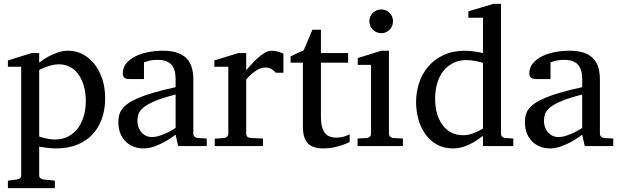

<svg xmlns="http://www.w3.org/2000/svg" viewBox="-20 -757 3215 995"><path d="M424.8 -233.9Q424.8 -272.5 415.8 -306.9Q406.7 -341.3 389.2 -367.4Q371.6 -393.6 345.5 -408.7Q319.3 -423.8 285.2 -423.8Q266.1 -423.8 247.8 -418.9Q229.5 -414.1 215.3 -408.7Q198.7 -402.3 183.1 -394V-49.8Q194.8 -45.4 208 -42Q219.2 -39.1 233.9 -36.6Q248.5 -34.2 264.2 -34.2Q305.2 -34.2 335.4 -50.8Q365.7 -67.4 385.5 -95Q405.3 -122.6 415 -158.7Q424.8 -194.8 424.8 -233.9ZM524.9 -248Q524.9 -189 507.6 -140.9Q490.2 -92.8 457.8 -58.8Q425.3 -24.9 378.2 -6.3Q331.1 12.2 272 12.2Q258.3 12.2 242.7 11Q227.1 9.8 213.9 7.8Q198.2 5.9 183.1 2.9V151.9Q183.1 161.1 189.5 166.5Q195.8 171.9 205.1 172.9L264.2 179.2V217.8H21V179.2L68.8 172.9Q78.1 171.9 84 166.5Q89.8 161.1 89.8 151.9V-411.1H21V-443.8L144 -481.9H183.1V-432.1Q204.6 -449.2 229 -462.9Q250 -474.6 277.3 -484.4Q304.7 -494.1 334 -494.1Q372.6 -494.1 407.2 -476.6Q441.9 -459 468 -426.8Q494.1 -394.5 509.5 -349.1Q524.9 -303.7 524.9 -248Z M890.1 -267.1Q822.8 -250 783.2 -233.4Q743.7 -216.8 723.4 -200Q703.1 -183.1 697.5 -165.8Q691.9 -148.4 691.9 -129.9Q691.9 -114.3 697 -99.4Q702.1 -84.5 711.7 -72.8Q721.2 -61 735.1 -54Q749 -46.9 767.1 -46.9Q787.1 -46.9 808.8 -54.2Q830.6 -61.5 848.6 -70.3Q869.6 -80.6 890.1 -94.2ZM903.3 0 890.1 -59.1Q863.8 -39.1 835.9 -23.4Q823.7 -16.6 810.1 -10.3Q796.4 -3.9 782 1.2Q767.6 6.3 752.7 9.3Q737.8 12.2 723.1 12.2Q695.8 12.2 672.1 2.9Q648.4 -6.3 630.9 -23.9Q613.3 -41.5 603.3 -66.4Q593.3 -91.3 593.3 -123Q593.3 -141.6 596.9 -158.2Q600.6 -174.8 611.8 -190.4Q623 -206.1 643.3 -220.5Q663.6 -234.9 696.5 -249Q729.5 -263.2 777.1 -277.1Q824.7 -291 890.1 -305.2V-348.1Q890.1 -398.4 867.7 -422.6Q845.2 -446.8 796.9 -446.8Q770.5 -446.8 752 -441.9Q733.4 -437 726.1 -434.1V-347.2H653.3Q646.5 -347.2 639.9 -348.1Q633.3 -349.1 627.9 -352.3Q622.6 -355.5 619.4 -361.1Q616.2 -366.7 616.2 -376Q616.2 -406.7 634.8 -429Q653.3 -451.2 683.1 -465.8Q712.9 -480.5 750 -487.3Q787.1 -494.1 824.2 -494.1Q870.6 -494.1 901.1 -482.9Q931.6 -471.7 949.5 -451.7Q967.3 -431.6 974.6 -404.3Q981.9 -377 981.9 -344.2V-64Q981.9 -54.7 988 -48.8Q994.1 -43 1002.9 -42L1051.3 -39.1V0Z M1409.7 -379.9Q1399.9 -391.1 1387.2 -399.2Q1374.5 -407.2 1356 -407.2Q1331.5 -407.2 1306.6 -390.9Q1281.7 -374.5 1255.9 -345.2V-64Q1255.9 -54.7 1261.7 -48.8Q1267.6 -43 1276.9 -42L1342.8 -39.1V0H1092.8V-38.1L1142.1 -42Q1150.9 -43 1157 -48.8Q1163.1 -54.7 1163.1 -64V-411.1H1090.8V-443.8L1214.8 -481.9H1255.9V-393.1Q1266.6 -404.8 1282 -422.1Q1297.4 -439.5 1314.9 -455.6Q1332.5 -471.7 1351.3 -482.9Q1370.1 -494.1 1387.7 -494.1Q1395.5 -494.1 1404.3 -492.7Q1413.1 -491.2 1421.4 -489Q1429.7 -486.8 1436.8 -484.1Q1443.8 -481.4 1448.7 -479V-379.9Z M1792 -21Q1773.4 -11.7 1751.5 -4.4Q1732.9 2 1708.5 7.1Q1684.1 12.2 1657.2 12.2Q1600.6 12.2 1575.2 -14.2Q1549.8 -40.5 1549.8 -100.1V-432.1H1485.8V-464.8L1554.2 -497.1L1599.1 -603H1643.1V-481.9H1784.2V-432.1H1643.1V-152.8Q1643.1 -123 1648.2 -102.3Q1653.3 -81.5 1663.3 -68.6Q1673.3 -55.7 1688.2 -49.8Q1703.1 -43.9 1723.1 -43.9Q1737.8 -43.9 1750.2 -46.4Q1762.7 -48.8 1772 -52.2Q1782.7 -56.2 1792 -61Z M1833 0V-39.1L1881.8 -42Q1891.1 -43 1897 -48.8Q1902.8 -54.7 1902.8 -64V-420.9H1834V-456.1L1956.1 -494.1H1995.6V-64Q1995.6 -54.7 2001.7 -48.8Q2007.8 -43 2016.6 -42L2067.9 -39.1V0ZM2016.6 -647Q2016.6 -634.3 2012 -622.8Q2007.3 -611.3 1999 -603Q1990.7 -594.7 1979.7 -589.8Q1968.8 -585 1956.1 -585Q1943.4 -585 1931.9 -589.8Q1920.4 -594.7 1912.1 -603Q1903.8 -611.3 1898.9 -622.8Q1894 -634.3 1894 -647Q1894 -659.7 1898.9 -670.9Q1903.8 -682.1 1912.1 -690.4Q1920.4 -698.7 1931.9 -703.4Q1943.4 -708 1956.1 -708Q1968.8 -708 1979.7 -703.4Q1990.7 -698.7 1999 -690.4Q2007.3 -682.1 2012 -670.9Q2016.6 -659.7 2016.6 -647Z M2482.9 -431.2Q2476.6 -433.1 2466.6 -435.8Q2456.5 -438.5 2445.1 -440.7Q2433.6 -442.9 2421.1 -444.3Q2408.7 -445.8 2397.9 -445.8Q2360.8 -445.8 2330.6 -431.4Q2300.3 -417 2279.1 -390.9Q2257.8 -364.7 2246.3 -327.6Q2234.9 -290.5 2234.9 -245.1Q2234.9 -204.1 2244.6 -169.7Q2254.4 -135.3 2272.9 -109.9Q2291.5 -84.5 2318.4 -70.3Q2345.2 -56.2 2379.9 -56.2Q2395 -56.2 2409.2 -59.3Q2423.3 -62.5 2436.5 -67.6Q2449.7 -72.8 2461.4 -78.9Q2473.1 -85 2482.9 -90.8ZM2482.9 0V-53.2Q2465.8 -40 2447.5 -28.1Q2429.2 -16.1 2409.9 -7.3Q2390.6 1.5 2370.4 6.8Q2350.1 12.2 2328.1 12.2Q2277.8 12.2 2241.5 -9.5Q2205.1 -31.2 2181.6 -65.7Q2158.2 -100.1 2147.2 -142.8Q2136.2 -185.5 2136.2 -228Q2136.2 -278.8 2151.9 -326.9Q2167.5 -375 2199.2 -412.1Q2231 -449.2 2278.8 -471.7Q2326.7 -494.1 2391.1 -494.1Q2402.8 -494.1 2416.5 -492.7Q2430.2 -491.2 2443.1 -489.5Q2456.1 -487.8 2466.6 -485.6Q2477.1 -483.4 2482.9 -481.9V-665H2407.2V-698.2L2536.1 -736.8H2576.2V-64Q2576.2 -54.7 2582 -48.8Q2587.9 -43 2597.2 -42L2640.1 -39.1V0Z M2997.1 -267.1Q2929.7 -250 2890.1 -233.4Q2850.6 -216.8 2830.3 -200Q2810.1 -183.1 2804.4 -165.8Q2798.8 -148.4 2798.8 -129.9Q2798.8 -114.3 2804 -99.4Q2809.1 -84.5 2818.6 -72.8Q2828.1 -61 2842 -54Q2856 -46.9 2874 -46.9Q2894 -46.9 2915.8 -54.2Q2937.5 -61.5 2955.6 -70.3Q2976.6 -80.6 2997.1 -94.2ZM3010.3 0 2997.1 -59.1Q2970.7 -39.1 2942.9 -23.4Q2930.7 -16.6 2917 -10.3Q2903.3 -3.9 2888.9 1.2Q2874.5 6.3 2859.6 9.3Q2844.7 12.2 2830.1 12.2Q2802.7 12.2 2779.1 2.9Q2755.4 -6.3 2737.8 -23.9Q2720.2 -41.5 2710.2 -66.4Q2700.2 -91.3 2700.2 -123Q2700.2 -141.6 2703.9 -158.2Q2707.5 -174.8 2718.8 -190.4Q2730 -206.1 2750.2 -220.5Q2770.5 -234.9 2803.5 -249Q2836.4 -263.2 2884 -277.1Q2931.6 -291 2997.1 -305.2V-348.1Q2997.1 -398.4 2974.6 -422.6Q2952.1 -446.8 2903.8 -446.8Q2877.4 -446.8 2858.9 -441.9Q2840.3 -437 2833 -434.1V-347.2H2760.3Q2753.4 -347.2 2746.8 -348.1Q2740.2 -349.1 2734.9 -352.3Q2729.5 -355.5 2726.3 -361.1Q2723.1 -366.7 2723.1 -376Q2723.1 -406.7 2741.7 -429Q2760.3 -451.2 2790 -465.8Q2819.8 -480.5 2856.9 -487.3Q2894 -494.1 2931.2 -494.1Q2977.5 -494.1 3008.1 -482.9Q3038.6 -471.7 3056.4 -451.7Q3074.2 -431.6 3081.5 -404.3Q3088.9 -377 3088.9 -344.2V-64Q3088.9 -54.7 3095 -48.8Q3101.1 -43 3109.9 -42L3158.2 -39.1V0Z"/></svg>

Font: BabelStone Ogham Pictish
Style: Regular
Weight: 400
Designer: Andrew West
Foundry: BabelStone
Version: Version 1.02 March 14, 2022